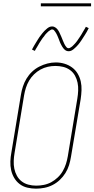

<svg xmlns="http://www.w3.org/2000/svg" viewBox="-20 -1119 564 1147"><path d="M195 8Q169 8 143.5 2Q118 -4 98 -19Q78 -34 65 -56Q52 -78 46.5 -103Q41 -128 42 -155Q43 -182 48 -208L105 -553Q109 -578 117 -602.5Q125 -627 138.5 -649.5Q152 -672 171.5 -690.5Q191 -709 214.5 -721Q238 -733 263 -739.5Q288 -746 313 -746Q340 -746 365 -738.5Q390 -731 410.5 -716Q431 -701 444 -679Q457 -657 462.5 -632Q468 -607 467 -580.5Q466 -554 462 -527L404 -182Q400 -157 392.5 -132.5Q385 -108 371 -85.5Q357 -63 337.5 -44.5Q318 -26 294.5 -14Q271 -2 245.5 3Q220 8 195 8ZM196 -10Q219 -10 242 -14.5Q265 -19 286 -30.5Q307 -42 325 -59Q343 -76 355 -97Q367 -118 374 -140Q381 -162 385 -185L442 -530Q446 -554 447 -578Q448 -602 443.5 -624.5Q439 -647 428 -667Q417 -687 398.5 -700.5Q380 -714 357.5 -719.5Q335 -725 311 -725Q288 -725 265.5 -720Q243 -715 222 -703.5Q201 -692 183.5 -675Q166 -658 154 -637.5Q142 -617 135 -595Q128 -573 124 -550L67 -205Q63 -182 62 -158Q61 -134 65.5 -111.5Q70 -89 81 -69Q92 -49 109.5 -35.5Q127 -22 149.5 -16Q172 -10 196 -10ZM390 -813Q383 -813 377 -815.5Q371 -818 366.5 -822Q362 -826 358.5 -830.5Q355 -835 352 -840Q349 -845 346 -850.5Q343 -856 340.5 -861.5Q338 -867 336 -872.5Q334 -878 331.5 -884.5Q329 -891 326.5 -897Q324 -903 321.5 -908.5Q319 -914 316.5 -918.5Q314 -923 310 -929Q306 -935 302 -939Q298 -943 292 -943Q287 -943 285 -941.5Q283 -940 279 -938Q275 -936 270 -932Q265 -928 259.5 -922Q254 -916 251.5 -913.5Q249 -911 247 -907.5Q245 -904 242.5 -901Q240 -898 237 -894.5Q234 -891 231.5 -887Q229 -883 226 -878.5Q223 -874 220 -869.5Q217 -865 214 -860Q211 -855 208 -849.5Q205 -844 201.5 -838.5Q198 -833 194.5 -827Q191 -821 188 -815L171 -823Q177 -835 183 -845Q189 -855 194.5 -864Q200 -873 205 -881Q210 -889 215 -896.5Q220 -904 225 -910Q230 -916 234 -921.5Q238 -927 246 -935Q254 -943 261.5 -949Q269 -955 276 -958Q283 -961 292 -961Q298 -961 304 -958.5Q310 -956 314.5 -952.5Q319 -949 323 -944Q327 -939 330 -934Q333 -929 335.5 -923.5Q338 -918 340.5 -912.5Q343 -907 345.5 -901.5Q348 -896 350.5 -889.5Q353 -883 355.5 -877Q358 -871 360.5 -865.5Q363 -860 365 -855.5Q367 -851 371 -845Q375 -839 379 -835Q383 -831 390 -831Q394 -831 396.5 -832.5Q399 -834 403 -836Q407 -838 411.5 -842Q416 -846 421.5 -852Q427 -858 429.5 -860.5Q432 -863 434.5 -866.5Q437 -870 439.5 -873Q442 -876 444.5 -880Q447 -884 449.5 -887.5Q452 -891 455 -895.5Q458 -900 461 -904.5Q464 -909 467 -914Q470 -919 473 -924.5Q476 -930 479.5 -935.5Q483 -941 486.5 -947Q490 -953 493 -959L510 -951Q504 -939 498.5 -929Q493 -919 487 -910Q481 -901 476 -893Q471 -885 466 -877.5Q461 -870 456.5 -864Q452 -858 447.5 -852.5Q443 -847 435 -839Q427 -831 419.5 -825Q412 -819 405 -816Q398 -813 390 -813ZM224 -1081V-1099H524V-1081Z"/></svg>

Font: Iosevka Slab Thin
Style: Italic
Weight: 100
Italic angle: -9°
Monospace: yes
Designer: Belleve Invis
Foundry: Belleve Invis
Version: Version 11.1.1; ttfautohint (v1.8.3)